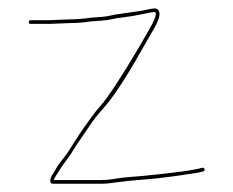

<svg xmlns="http://www.w3.org/2000/svg" viewBox="-20 -495 566 466"><path d="M150 -439C166 -439 182.7 -440.3 200 -443L228 -445C236.7 -445.7 244.5 -446.8 251.5 -448.5C258.5 -450.2 268.5 -451.7 281.6 -453.2C294.6 -454.7 310.1 -457.4 328 -461.2C338 -463.4 346.7 -465 354 -466C362.8 -466 357.8 -450 339 -418C332.3 -406.7 326 -395.7 320 -385C274.3 -307.4 241.8 -257.9 222.5 -236.5C216.2 -229.5 209.2 -220.7 201.5 -210C193.8 -199.3 187.8 -191 183.5 -185C179.2 -179 175.2 -173.2 171.5 -167.5C167.8 -161.8 164 -155.8 160 -149.5L148 -130.5C144 -124.2 140 -118.5 136 -113.5C132 -108.5 128.3 -103.8 125 -99.5C121.7 -95.2 118.8 -90.8 116.5 -86.5C114.2 -82.2 111.2 -77.2 107.5 -71.5C103.8 -65.8 102 -60.7 102 -56C102 -51.3 104.3 -49 109 -49H226C236 -49 248.6 -50.2 263.9 -52.6C279.2 -54.9 301.1 -57.2 329.8 -59.3C350.3 -60.8 369.8 -62.8 388.5 -65.5C395.5 -66.5 402 -67.3 408 -68C414 -68.7 419.7 -69.5 425 -70.5C430.3 -71.5 435.8 -72.3 441.5 -73C447.2 -73.7 453.7 -74.7 461 -76L473 -79C475.7 -79.7 476.8 -81.3 476.5 -84C476.2 -86.7 474.3 -88 471 -88L460 -85C452 -83.7 445.3 -82.5 440 -81.5C434.7 -80.5 429.3 -79.7 424 -79C418.7 -78.3 413 -77.7 407 -77C401 -76.3 394.5 -75.5 387.5 -74.5C380.5 -73.5 373 -72.7 365 -72C357 -71.3 349 -70.5 341 -69.5C333 -68.5 324 -67.7 314 -67C304 -66.3 294.2 -65.5 284.5 -64.5C274.8 -63.5 265 -62.2 255 -60.5C245 -58.8 235.3 -58 226 -58H111C111 -60 112.5 -63.3 115.5 -68C118.5 -72.7 121.3 -77.2 124 -81.5C126.7 -85.8 129.5 -90.2 132.5 -94.5C135.5 -98.8 139 -103.5 143 -108.5C147 -113.5 151.7 -120.4 157 -129.3C162.3 -138.2 169.7 -149.3 179 -162.5C183 -168.2 189.3 -177.5 198 -190.5C206.7 -203.5 217 -216.7 229 -230C254.4 -257.9 287.2 -307.9 327.5 -380C333.8 -391.3 342.5 -406.4 353.5 -425.1C364.5 -443.8 368.9 -457.5 366.5 -466C364.8 -472 361 -474.8 355 -474.5C349 -474.2 342.4 -473.1 335.2 -471.2C328 -469.4 317.4 -467.6 303.5 -466C297.8 -465.3 292.2 -464.5 286.5 -463.5C280.8 -462.5 275 -461.7 269 -461C263 -460.3 256.5 -459.2 249.5 -457.5C242.5 -455.8 235 -454.7 227 -454L200 -452C181.3 -449.3 164.7 -448 150 -448L99 -446H54C51.3 -446 50 -444.5 50 -441.5C50 -438.5 51.3 -437 54 -437H99Z"/></svg>

Font: Proton
Style: Lit
Weight: 500
Version: Version 1.017